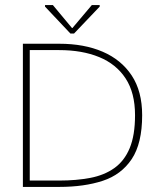

<svg xmlns="http://www.w3.org/2000/svg" viewBox="-20 -735 609 755"><path d="M97 -25V-538H213Q303 -538 370 -510.5Q437 -483 474 -426.5Q511 -370 511 -282Q511 -203 490 -152.5Q469 -102 429.5 -74Q390 -46 335 -35.5Q280 -25 213 -25Q200 -25 173.5 -25Q147 -25 97 -25ZM539 -282Q539 -376 498 -438Q457 -500 384 -531.5Q311 -563 213 -563Q200 -563 167.5 -563Q135 -563 70 -563V0Q132 0 165 0Q198 0 213 0Q311 0 384 -24Q457 -48 498 -109.5Q539 -171 539 -282ZM257 -603 157 -709V-715H188L263 -625H265L341 -715H372V-709L271 -603Z"/></svg>

Font: Darker Grotesque Light Light
Style: Regular
Weight: 300
Version: Version 1.000;gftools[0.9.28]